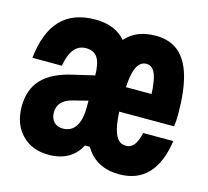

<svg xmlns="http://www.w3.org/2000/svg" viewBox="-96 -742 942 871"><g transform="rotate(15 375.0 -307.0)"><path d="M326.2 -310.3Q326.2 -475.5 376.5 -553.6Q426.8 -631.8 533.4 -631.8Q598 -631.8 639.9 -597.3Q681.9 -562.8 702.2 -491.8Q722.5 -420.9 722.5 -310.9Q722.5 -280.8 718.5 -256.1H413.3V-371.2H631.9L583.7 -310.3Q583.7 -412.1 570.3 -454.9Q556.9 -497.6 524.7 -497.6Q490.5 -497.6 475.1 -453.7Q459.7 -409.7 459.7 -310.3Q459.7 -240.2 466.9 -197.3Q474.1 -154.3 489.3 -134.3Q504.6 -114.2 530.1 -114.2Q552.9 -114.2 567.5 -132.5Q582.1 -150.7 591.1 -190.6H732.6Q717 -85.4 667.1 -33.4Q617.3 18.6 533.4 18.6Q427.9 18.6 377 -61.5Q326.2 -141.7 326.2 -310.3ZM323.6 -270.5 243.2 -250.3Q209.4 -241.9 192.4 -223.2Q175.4 -204.5 175.4 -176.4Q175.4 -149 190.9 -132.3Q206.5 -115.6 232.6 -115.6Q272 -115.6 292.8 -146.5Q313.6 -177.5 313.6 -237.5V-380Q313.6 -441.4 296.7 -468.3Q279.8 -495.3 242 -495.3Q207.5 -495.3 186.3 -469.5Q165 -443.8 155.6 -390H17.4Q30.4 -511.5 87.7 -571.6Q145.1 -631.8 249.9 -631.8Q344.8 -631.8 395.9 -570.3Q447 -508.8 447 -395.9V-113.1L390.2 -67.4H350.2Q329.1 -26 291.6 -5Q254.1 16 200.7 16Q122.8 16 75.1 -33.4Q27.5 -82.9 27.5 -164.5Q27.5 -245 73.3 -293.6Q119.1 -342.3 215.1 -363.7L323.6 -389.1Z"/></g></svg>

Font: Martian Mono VF sWd Rg
Style: Regular
Weight: 400
Width: 6
Monospace: yes
Designer: Roman Shamin
Foundry: Evil Martians
Version: Version 1.100